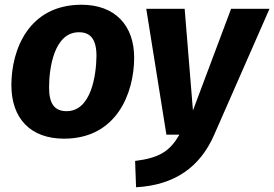

<svg xmlns="http://www.w3.org/2000/svg" viewBox="-20 -568 1157 810"><path d="M250 17C473 17 545 -176 546 -322C547 -461 465 -548 324 -548C100 -548 28 -357 28 -209C28 -68 109 17 250 17ZM1117 -531H955L794 -102L759 -531H597L682 0H737C697 69 654 98 550 111L554 222C718 213 824 136 883 2ZM261 -99C211 -99 187 -129 187 -199C187 -280 208 -432 313 -432C362 -432 387 -402 387 -332C386 -251 365 -99 261 -99Z"/></svg>

Font: Fira Sans
Style: Bold Italic
Weight: 700
Italic angle: -8°
Designer: bBox Type GmbH & Carrois Corporate GbR & Edenspiekermann AG
Foundry: bBox Type GmbH & Carrois Corporate GbR & Edenspiekermann AG
Version: Version 4.301;PS 004.301;hotconv 1.0.88;makeotf.lib2.5.64775